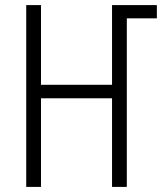

<svg xmlns="http://www.w3.org/2000/svg" viewBox="-20 -734 640 754"><path d="M83 0V-714H141V-401H420V-714H596V-662H478V0H420V-348H141V0Z"/></svg>

Font: Noto Sans Mono Light
Style: Regular
Weight: 300
Designer: Monotype Design Team
Foundry: Monotype Imaging Inc.
Version: Version 2.014; ttfautohint (v1.8.4.7-5d5b)